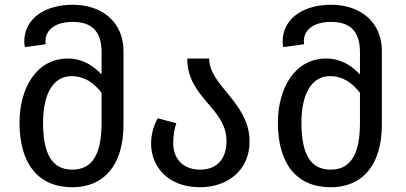

<svg xmlns="http://www.w3.org/2000/svg" viewBox="-20 -773 1706 807"><path d="M62 -257C62 -87 139 14 284 14C417 14 499 -79 499 -249V-559C499 -679 410 -753 286 -753C171 -753 82 -697 82 -598C82 -589 83 -582 85 -575L172 -587C171 -594 171 -596 171 -599C171 -646 210 -681 286 -681C381 -681 407 -624 407 -553V-460C372 -497 327 -527 265 -527C133 -527 62 -402 62 -257ZM161 -257C161 -384 207 -453 281 -453C335 -453 374 -425 407 -383V-257C407 -123 367 -60 284 -60C201 -60 161 -122 161 -257Z M821 14C938 14 1029 -59 1029 -178C1029 -342 859 -413 859 -527H767C767 -361 932 -320 932 -180C932 -113 899 -60 821 -60C750 -60 708 -105 708 -172C708 -203 713 -231 721 -255L643 -276C626 -245 615 -209 615 -169C615 -77 682 14 821 14Z M1148 -257C1148 -87 1225 14 1370 14C1503 14 1585 -79 1585 -249V-559C1585 -679 1496 -753 1372 -753C1257 -753 1168 -697 1168 -598C1168 -589 1169 -582 1171 -575L1258 -587C1257 -594 1257 -596 1257 -599C1257 -646 1296 -681 1372 -681C1467 -681 1493 -624 1493 -553V-460C1458 -497 1413 -527 1351 -527C1219 -527 1148 -402 1148 -257ZM1247 -257C1247 -384 1293 -453 1367 -453C1421 -453 1460 -425 1493 -383V-257C1493 -123 1453 -60 1370 -60C1287 -60 1247 -122 1247 -257Z"/></svg>

Font: FiraGO Unicode
Style: Regular
Weight: 400
Designer: bBox Type
Foundry: bBox Type GmbH
Version: Version 1.001;PS 001.001;hotconv 1.0.88;makeotf.lib2.5.64775